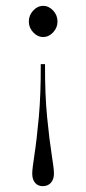

<svg xmlns="http://www.w3.org/2000/svg" viewBox="-20 -447 296 660"><path d="M128.4 -319.8Q108.9 -319.8 94 -335.9Q79.1 -352.1 79.1 -373Q79.1 -394.5 94 -410.6Q108.9 -426.8 128.4 -426.8Q147.9 -426.8 162.8 -410.6Q177.7 -394.5 177.7 -373Q177.7 -352.1 162.8 -335.9Q147.9 -319.8 128.4 -319.8ZM127 192.9Q110.4 192.9 100.6 181.4Q90.8 169.9 90.8 149.9Q90.8 133.8 98.4 84.7Q106 35.6 113.3 -43Q120.6 -121.6 120.1 -226.6H134.8Q134.3 -121.6 142.1 -43Q149.9 35.6 157.7 84.5Q165.5 133.3 165.5 149.4Q165.5 169.4 155 181.2Q144.5 192.9 127 192.9Z"/></svg>

Font: Bacasime Antique
Style: Regular
Weight: 400
Designer: The DocRepair Project, Claus Eggers Sørensen
Foundry: Google
Version: Version 2.000